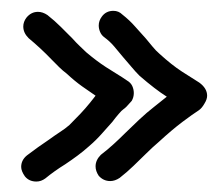

<svg xmlns="http://www.w3.org/2000/svg" viewBox="-20 -319 406 358"><path d="M30.3 -29.3Q50.8 -44.9 71.3 -58.6Q82 -66.4 91.8 -72.8Q101.6 -79.1 109.4 -85.9Q120.1 -96.7 129.9 -106.9Q139.6 -117.2 147.5 -127Q150.4 -130.9 153.3 -134.3Q156.2 -137.7 158.2 -140.6Q146.5 -148.4 132.8 -158.2Q119.1 -168 104.5 -181.6Q96.7 -187.5 90.3 -193.8Q84 -200.2 76.2 -208Q56.6 -228.5 33.2 -248Q23.4 -257.8 23.4 -269.5Q23.4 -278.3 29.3 -286.1Q38.1 -296.9 50.8 -296.9Q59.6 -296.9 68.4 -291Q82 -280.3 93.3 -269Q104.5 -257.8 115.2 -247.1Q122.1 -239.3 128.4 -233.4Q134.8 -227.5 140.6 -221.7Q160.2 -205.1 177.7 -193.8Q195.3 -182.6 208 -174.8L216.8 -168.9Q223.6 -165 226.6 -158.7Q229.5 -152.3 229.5 -145.5Q229.5 -137.7 225.6 -130.9Q218.8 -123 215.8 -120.1Q212.9 -117.2 210 -115.2Q207 -113.3 201.2 -106.4Q195.3 -99.6 189.5 -91.8Q180.7 -82 169.9 -69.8Q159.2 -57.6 145.5 -45.9Q135.7 -37.1 124.5 -28.8Q113.3 -20.5 101.6 -12.7Q81.1 0 64.5 13.7Q56.6 19.5 47.9 19.5Q34.2 19.5 26.4 9.8Q19.5 0 19.5 -7.8Q19.5 -20.5 30.3 -29.3ZM168 -30.3Q180.7 -40 191.9 -50.3Q203.1 -60.5 213.9 -71.3Q220.7 -78.1 227.1 -84Q233.4 -89.8 239.3 -95.7Q253.9 -109.4 267.1 -119.6Q280.3 -129.9 291 -138.7Q269.5 -152.3 240.2 -177.7Q232.4 -185.5 225.1 -194.3Q217.8 -203.1 210 -211.9Q201.2 -222.7 192.9 -232.4Q184.6 -242.2 173.8 -250Q168.9 -253.9 166.5 -259.8Q164.1 -265.6 164.1 -271.5Q164.1 -280.3 169.9 -288.1Q177.7 -298.8 191.4 -298.8Q201.2 -298.8 208 -292Q221.7 -281.2 231.9 -269.5Q242.2 -257.8 252 -247.1Q258.8 -239.3 264.6 -231.9Q270.5 -224.6 277.3 -218.8Q299.8 -198.2 319.3 -185.5Q338.9 -172.9 351.6 -165Q366.2 -154.3 366.2 -140.6Q366.2 -133.8 361.3 -126Q356.4 -117.2 350.6 -113.3Q339.8 -106.4 320.3 -91.8Q300.8 -77.1 276.4 -54.7Q270.5 -49.8 264.2 -43.9Q257.8 -38.1 252 -32.2Q241.2 -21.5 229 -9.8Q216.8 2 203.1 12.7Q194.3 18.6 185.5 18.6Q172.9 18.6 164.1 8.8Q158.2 0 158.2 -8.8Q158.2 -20.5 168 -30.3Z"/></svg>

Font: Coming Soon
Style: Regular
Weight: 400
Designer: Dathan Boardman
Foundry: Open Window
Version: Version 1.002